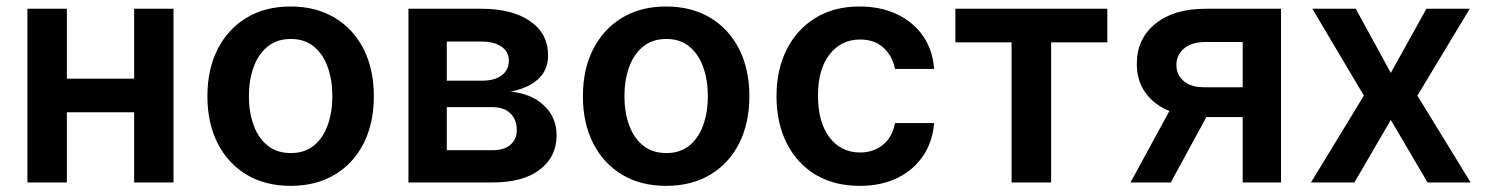

<svg xmlns="http://www.w3.org/2000/svg" viewBox="-20 -573 4669 603"><path d="M524.9 0H401.3V-220.5H190V0H66.1V-545.5H190V-326H401.3V-545.5H524.9Z M892.8 10.7Q812.9 10.7 754.3 -24.5Q695.7 -59.7 663.5 -123Q631.4 -186.4 631.4 -270.6Q631.4 -355.1 663.5 -418.5Q695.7 -481.9 754.3 -517.2Q812.9 -552.6 892.8 -552.6Q972.7 -552.6 1031.4 -517.2Q1090.2 -481.9 1122.2 -418.5Q1154.1 -355.1 1154.1 -270.6Q1154.1 -186.4 1122.2 -123Q1090.2 -59.7 1031.4 -24.5Q972.7 10.7 892.8 10.7ZM893.5 -92.3Q937.1 -92.3 966.1 -116.1Q995 -139.9 1009.4 -180.6Q1023.8 -221.2 1023.8 -271Q1023.8 -321 1009.4 -361.7Q995 -402.3 966.1 -426.5Q937.1 -450.6 893.5 -450.6Q849.4 -450.6 820.1 -426.5Q790.8 -402.3 776.3 -361.7Q761.7 -321 761.7 -271Q761.7 -221.2 776.3 -180.6Q790.8 -139.9 820.1 -116.1Q849.4 -92.3 893.5 -92.3Z M1527 0H1262.8V-545.5H1491.8Q1588.4 -545.5 1644.9 -506.6Q1701.3 -467.7 1701.3 -398.8Q1701.3 -352.6 1669.6 -324Q1637.8 -295.5 1583.1 -285.2Q1647.4 -279.5 1687.7 -242.4Q1728 -205.3 1728 -148.1Q1728 -80.6 1675.4 -40.3Q1622.9 0 1527 0ZM1527 -101.2Q1562.5 -101.2 1582.7 -118.1Q1603 -134.9 1603 -164.1Q1603 -197.8 1582.7 -217.2Q1562.5 -236.5 1527 -236.5H1383.2V-101.2ZM1494.3 -319.6Q1533.4 -319.6 1555.8 -336.5Q1578.1 -353.3 1578.1 -382.5Q1578.1 -410.5 1555 -426.5Q1532 -442.5 1491.8 -442.5H1383.2V-319.6Z M2072.1 10.7Q1992.2 10.7 1933.6 -24.5Q1875 -59.7 1842.9 -123Q1810.7 -186.4 1810.7 -270.6Q1810.7 -355.1 1842.9 -418.5Q1875 -481.9 1933.6 -517.2Q1992.2 -552.6 2072.1 -552.6Q2152 -552.6 2210.8 -517.2Q2269.5 -481.9 2301.5 -418.5Q2333.5 -355.1 2333.5 -270.6Q2333.5 -186.4 2301.5 -123Q2269.5 -59.7 2210.8 -24.5Q2152 10.7 2072.1 10.7ZM2072.8 -92.3Q2116.5 -92.3 2145.4 -116.1Q2174.4 -139.9 2188.7 -180.6Q2203.1 -221.2 2203.1 -271Q2203.1 -321 2188.7 -361.7Q2174.4 -402.3 2145.4 -426.5Q2116.5 -450.6 2072.8 -450.6Q2028.8 -450.6 1999.5 -426.5Q1970.2 -402.3 1955.6 -361.7Q1941.1 -321 1941.1 -271Q1941.1 -221.2 1955.6 -180.6Q1970.2 -139.9 1999.5 -116.1Q2028.8 -92.3 2072.8 -92.3Z M2680 10.7Q2598.7 10.7 2540.1 -25.2Q2481.5 -61.1 2450.1 -124.6Q2418.7 -188.2 2418.7 -270.6Q2418.7 -354 2450.6 -417.4Q2482.6 -480.8 2541 -516.7Q2599.4 -552.6 2679.3 -552.6Q2746.1 -552.6 2797.2 -528.2Q2848.4 -503.9 2878.9 -459.9Q2909.4 -415.8 2913.7 -356.5H2790.8Q2783.4 -396 2755.5 -422.4Q2727.6 -448.9 2681.1 -448.9Q2621.8 -448.9 2585.4 -402.2Q2549 -355.5 2549 -272.7Q2549 -189.3 2585 -141.7Q2621.1 -94.1 2681.1 -94.1Q2723.4 -94.1 2753 -118.3Q2782.7 -142.4 2790.8 -186.4H2913.7Q2909.1 -128.6 2879.6 -84.2Q2850.1 -39.8 2799.4 -14.6Q2748.6 10.7 2680 10.7Z M3281.2 0H3157V-440H2980.5V-545.5H3457.7V-440H3281.2Z M4003.2 0H3882.8V-205.3H3768.8L3657 0H3530.5L3652.7 -224.4Q3603.7 -244.3 3577.1 -282.3Q3550.4 -320.3 3550.4 -370.7V-373.2Q3550.4 -451 3608.3 -498.2Q3666.2 -545.5 3766.3 -545.5H4003.2ZM3882.8 -299V-441.1H3766.3Q3722.3 -441.1 3698.5 -420.6Q3674.7 -400.2 3674.7 -370V-368.3Q3674.7 -338.4 3697.3 -318.7Q3719.8 -299 3762.1 -299Z M4598.7 0H4463.4L4348 -196.4L4233.7 0H4097.3L4263.5 -272.7L4101.6 -545.5H4237.9L4348 -344.1L4459.9 -545.5H4595.9L4431.5 -272.7Z"/></svg>

Font: Linik Sans SemiBold
Style: Regular
Weight: 600
Designer: Rasmus Andersson (font), Cristiano Sobral (main changes)
Foundry: rsms
Version: Version 3.018;June 1, 2022;FontCreator 14.0.0.2814 64-bit; t